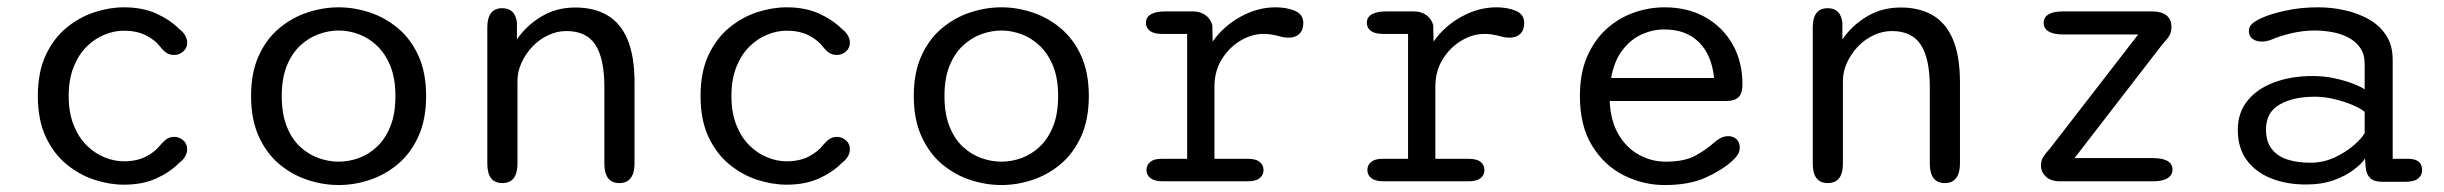

<svg xmlns="http://www.w3.org/2000/svg" viewBox="-20 -508 6849 538"><path d="M327 9.5Q287 9.5 244.8 -4.2Q202.5 -18 166.5 -47.5Q130.5 -77 108.2 -124.5Q86 -172 86 -239Q86 -306 108.2 -353.5Q130.5 -401 166.5 -430.5Q202.5 -460 244.8 -473.8Q287 -487.5 327 -487.5Q379.5 -487.5 418 -470Q456.5 -452.5 482 -427Q493.5 -418.5 499 -408.2Q504.5 -398 504.5 -389Q504.5 -373 493.2 -363.5Q482 -354 468 -354Q456.5 -354 447.8 -359.2Q439 -364.5 431 -374.5Q414.5 -396.5 388.5 -409.2Q362.5 -422 327 -422Q300.5 -422 273.2 -411Q246 -400 223.2 -377.8Q200.5 -355.5 186.5 -320.8Q172.5 -286 172.5 -239Q172.5 -192 186.5 -157.2Q200.5 -122.5 223.2 -100.2Q246 -78 273.2 -67Q300.5 -56 327 -56Q362.5 -56 388.5 -69Q414.5 -82 431 -103.5Q439 -113 447.8 -118.8Q456.5 -124.5 468 -124.5Q482 -124.5 493.2 -115Q504.5 -105.5 504.5 -89.5Q504.5 -80 499 -70Q493.5 -60 482 -51.5Q456.5 -25.5 418 -8Q379.5 9.5 327 9.5Z M929 10.5Q885.5 10.5 842 -3.8Q798.5 -18 762.5 -48.2Q726.5 -78.5 705 -126Q683.5 -173.5 683.5 -239Q683.5 -304.5 705 -351.8Q726.5 -399 762.5 -429Q798.5 -459 842 -473.2Q885.5 -487.5 929 -487.5Q972.5 -487.5 1015.8 -473.2Q1059 -459 1095 -429Q1131 -399 1152.5 -351.8Q1174 -304.5 1174 -239Q1174 -173.5 1152.5 -126Q1131 -78.5 1095 -48.2Q1059 -18 1015.8 -3.8Q972.5 10.5 929 10.5ZM929 -55Q957 -55 985 -65Q1013 -75 1036.2 -96.8Q1059.5 -118.5 1073.8 -153.8Q1088 -189 1088 -239Q1088 -288.5 1073.8 -323.2Q1059.5 -358 1036.2 -380Q1013 -402 985 -412.2Q957 -422.5 929 -422.5Q901 -422.5 872.8 -412.2Q844.5 -402 821 -380Q797.5 -358 783.5 -323.2Q769.5 -288.5 769.5 -239Q769.5 -189 783.5 -153.8Q797.5 -118.5 821 -96.8Q844.5 -75 872.8 -65Q901 -55 929 -55Z M1716 5Q1673.5 5 1673.5 -49.5V-264Q1673.5 -343.5 1648.5 -382.2Q1623.5 -421 1567 -421Q1540.5 -421 1515.8 -409.2Q1491 -397.5 1472 -377.5Q1453 -357.5 1441.5 -332.5Q1430 -307.5 1430 -281.5V-49.5Q1430 5 1387.5 5Q1345.5 5 1345.5 -49.5V-431Q1345.5 -485 1387.5 -485Q1423.5 -485 1428.5 -445V-397.5Q1454 -435.5 1496.2 -461.2Q1538.5 -487 1592 -487Q1644.5 -487 1681.8 -465.2Q1719 -443.5 1738.5 -397Q1758 -350.5 1758 -276.5V-49.5Q1758 -23 1747.2 -9Q1736.5 5 1716 5Z M2184 9.5Q2144 9.5 2101.8 -4.2Q2059.5 -18 2023.5 -47.5Q1987.5 -77 1965.2 -124.5Q1943 -172 1943 -239Q1943 -306 1965.2 -353.5Q1987.5 -401 2023.5 -430.5Q2059.5 -460 2101.8 -473.8Q2144 -487.5 2184 -487.5Q2236.5 -487.5 2275 -470Q2313.5 -452.5 2339 -427Q2350.5 -418.5 2356 -408.2Q2361.5 -398 2361.5 -389Q2361.5 -373 2350.2 -363.5Q2339 -354 2325 -354Q2313.5 -354 2304.8 -359.2Q2296 -364.5 2288 -374.5Q2271.5 -396.5 2245.5 -409.2Q2219.5 -422 2184 -422Q2157.5 -422 2130.2 -411Q2103 -400 2080.2 -377.8Q2057.5 -355.5 2043.5 -320.8Q2029.5 -286 2029.5 -239Q2029.5 -192 2043.5 -157.2Q2057.5 -122.5 2080.2 -100.2Q2103 -78 2130.2 -67Q2157.5 -56 2184 -56Q2219.5 -56 2245.5 -69Q2271.5 -82 2288 -103.5Q2296 -113 2304.8 -118.8Q2313.5 -124.5 2325 -124.5Q2339 -124.5 2350.2 -115Q2361.5 -105.5 2361.5 -89.5Q2361.5 -80 2356 -70Q2350.5 -60 2339 -51.5Q2313.5 -25.5 2275 -8Q2236.5 9.5 2184 9.5Z M2786 10.5Q2742.5 10.5 2699 -3.8Q2655.5 -18 2619.5 -48.2Q2583.5 -78.5 2562 -126Q2540.5 -173.5 2540.5 -239Q2540.5 -304.5 2562 -351.8Q2583.5 -399 2619.5 -429Q2655.5 -459 2699 -473.2Q2742.5 -487.5 2786 -487.5Q2829.5 -487.5 2872.8 -473.2Q2916 -459 2952 -429Q2988 -399 3009.5 -351.8Q3031 -304.5 3031 -239Q3031 -173.5 3009.5 -126Q2988 -78.5 2952 -48.2Q2916 -18 2872.8 -3.8Q2829.5 10.5 2786 10.5ZM2786 -55Q2814 -55 2842 -65Q2870 -75 2893.2 -96.8Q2916.5 -118.5 2930.8 -153.8Q2945 -189 2945 -239Q2945 -288.5 2930.8 -323.2Q2916.5 -358 2893.2 -380Q2870 -402 2842 -412.2Q2814 -422.5 2786 -422.5Q2758 -422.5 2729.8 -412.2Q2701.5 -402 2678 -380Q2654.5 -358 2640.5 -323.2Q2626.5 -288.5 2626.5 -239Q2626.5 -189 2640.5 -153.8Q2654.5 -118.5 2678 -96.8Q2701.5 -75 2729.8 -65Q2758 -55 2786 -55Z M3383 -63H3476Q3499.5 -63 3510 -54.2Q3520.5 -45.5 3520.5 -31.5Q3520.5 -17.5 3509.8 -8.8Q3499 0 3476 0H3238.5Q3215 0 3203.8 -8.8Q3192.5 -17.5 3192.5 -31.5Q3192.5 -45.5 3203 -54.2Q3213.5 -63 3234.5 -63H3306.5V-413H3234.5Q3213.5 -413 3202.2 -421.5Q3191 -430 3191 -444.5Q3191 -459.5 3204.8 -467.8Q3218.5 -476 3245 -476H3323Q3343 -476 3357.2 -466Q3371.5 -456 3377 -438L3378 -391.5Q3408 -434.5 3455.8 -461Q3503.5 -487.5 3554.5 -487.5Q3584.5 -487.5 3608.2 -477.8Q3632 -468 3632 -443.5Q3632 -424 3621 -413.2Q3610 -402.5 3591.5 -402.5Q3581.5 -402.5 3573.5 -404.2Q3565.5 -406 3557 -408.5Q3548.5 -410.5 3539.2 -411.8Q3530 -413 3520.5 -413Q3487.5 -413 3455.8 -394Q3424 -375 3403.5 -341.8Q3383 -308.5 3383 -266Z M4002 -63H4095Q4118.5 -63 4129 -54.2Q4139.5 -45.5 4139.5 -31.5Q4139.5 -17.5 4128.8 -8.8Q4118 0 4095 0H3857.5Q3834 0 3822.8 -8.8Q3811.5 -17.5 3811.5 -31.5Q3811.5 -45.5 3822 -54.2Q3832.5 -63 3853.5 -63H3925.5V-413H3853.5Q3832.5 -413 3821.2 -421.5Q3810 -430 3810 -444.5Q3810 -459.5 3823.8 -467.8Q3837.5 -476 3864 -476H3942Q3962 -476 3976.2 -466Q3990.5 -456 3996 -438L3997 -391.5Q4027 -434.5 4074.8 -461Q4122.5 -487.5 4173.5 -487.5Q4203.5 -487.5 4227.2 -477.8Q4251 -468 4251 -443.5Q4251 -424 4240 -413.2Q4229 -402.5 4210.5 -402.5Q4200.5 -402.5 4192.5 -404.2Q4184.5 -406 4176 -408.5Q4167.5 -410.5 4158.2 -411.8Q4149 -413 4139.5 -413Q4106.5 -413 4074.8 -394Q4043 -375 4022.5 -341.8Q4002 -308.5 4002 -266Z M4644.5 10.5Q4584 10.5 4529.5 -17Q4475 -44.5 4441 -100Q4407 -155.5 4407 -239Q4407 -302.5 4427.2 -349.2Q4447.5 -396 4481.5 -426.8Q4515.5 -457.5 4557.8 -472.5Q4600 -487.5 4644 -487.5Q4709.5 -487.5 4758.5 -459.8Q4807.5 -432 4835 -383.5Q4862.5 -335 4862.5 -271.5Q4862.5 -247 4851.8 -236Q4841 -225 4816.5 -225H4490.5Q4493 -168.5 4515.5 -130.8Q4538 -93 4573 -74Q4608 -55 4647.5 -55Q4700.5 -55 4731.8 -72.5Q4763 -90 4783 -108.5Q4792 -116.5 4801.8 -121.5Q4811.5 -126.5 4822.5 -126.5Q4837 -126.5 4846 -117.8Q4855 -109 4855 -94.5Q4855 -83.5 4848.8 -74Q4842.5 -64.5 4832 -55.5Q4805 -31 4759 -10.2Q4713 10.5 4644.5 10.5ZM4494.5 -289.5H4783Q4776.5 -354 4740.5 -389.8Q4704.5 -425.5 4643 -425.5Q4610.5 -425.5 4579.5 -411.2Q4548.5 -397 4525.8 -367Q4503 -337 4494.5 -289.5Z M5430 5Q5387.5 5 5387.5 -49.5V-264Q5387.5 -343.5 5362.5 -382.2Q5337.5 -421 5281 -421Q5254.5 -421 5229.8 -409.2Q5205 -397.5 5186 -377.5Q5167 -357.5 5155.5 -332.5Q5144 -307.5 5144 -281.5V-49.5Q5144 5 5101.5 5Q5059.5 5 5059.5 -49.5V-431Q5059.5 -485 5101.5 -485Q5137.5 -485 5142.5 -445V-397.5Q5168 -435.5 5210.2 -461.2Q5252.5 -487 5306 -487Q5358.5 -487 5395.8 -465.2Q5433 -443.5 5452.5 -397Q5472 -350.5 5472 -276.5V-49.5Q5472 -23 5461.2 -9Q5450.5 5 5430 5Z M5699 -43.5Q5699 -58 5705.2 -68Q5711.5 -78 5725 -93L5971.5 -411.5H5760.5Q5734 -411.5 5720.2 -420Q5706.5 -428.5 5706.5 -444Q5706.5 -459.5 5720.2 -467.8Q5734 -476 5760.5 -476H6010.5Q6037 -476 6050.8 -464.8Q6064.5 -453.5 6064.5 -433Q6064.5 -418 6058.8 -408.2Q6053 -398.5 6039 -383.5L5793 -65H6013.5Q6040 -65 6053.8 -56.8Q6067.5 -48.5 6067.5 -33Q6067.5 -17.5 6053.8 -8.8Q6040 0 6013.5 0H5753Q5726.5 0 5712.8 -13Q5699 -26 5699 -43.5Z M6656.5 1.5Q6632 1.5 6621.5 -8.8Q6611 -19 6609 -37.5L6607 -64Q6598.5 -50 6576 -32.8Q6553.5 -15.5 6519.8 -3.2Q6486 9 6442 9Q6387 9 6343.8 -8.2Q6300.5 -25.5 6275.5 -59.5Q6250.5 -93.5 6250.5 -144Q6250.5 -192.5 6277.8 -226Q6305 -259.5 6352.5 -277.2Q6400 -295 6461 -295Q6492.5 -295 6522.2 -288.5Q6552 -282 6574.2 -273.2Q6596.5 -264.5 6606 -257.5V-329Q6606 -356 6593.5 -374Q6581 -392 6560.5 -402.8Q6540 -413.5 6515.2 -418Q6490.5 -422.5 6466 -422.5Q6433.5 -422.5 6400.5 -414.8Q6367.5 -407 6345 -397Q6337.5 -394 6330.2 -392.8Q6323 -391.5 6318 -391.5Q6302 -391.5 6291.8 -399.2Q6281.5 -407 6281.5 -421Q6281.5 -434 6291.5 -442.2Q6301.5 -450.5 6316 -457Q6342 -469 6384.2 -478.2Q6426.5 -487.5 6476 -487.5Q6514 -487.5 6550.8 -479.2Q6587.5 -471 6618 -453.8Q6648.5 -436.5 6666.5 -408.5Q6684.5 -380.5 6684.5 -341V-63H6728.5Q6747.5 -63 6757.2 -55Q6767 -47 6767 -31.5Q6767 -17 6755.8 -7.8Q6744.5 1.5 6717.5 1.5ZM6606 -194.5Q6596 -203.5 6572.8 -213.5Q6549.5 -223.5 6521.2 -230.2Q6493 -237 6467 -237Q6405.5 -237 6367.5 -215Q6329.5 -193 6329.5 -145.5Q6329.5 -111.5 6345.5 -90.8Q6361.5 -70 6389.5 -61Q6417.5 -52 6453.5 -52Q6489.5 -52 6521 -66.5Q6552.5 -81 6575 -100.5Q6597.5 -120 6606 -135Z"/></svg>

Font: Sono ExtraLight Monospace
Style: Regular
Weight: 400
Version: Version 2.112